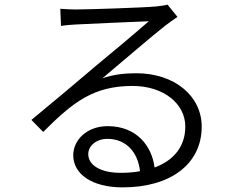

<svg xmlns="http://www.w3.org/2000/svg" viewBox="-20 -770 1040 831"><path d="M586 -29C560 -24 531 -22 501 -22C419 -22 362 -53 362 -103C362 -140 398 -169 445 -169C526 -169 577 -111 586 -29ZM241 -732 244 -658C265 -661 286 -663 308 -664C360 -667 571 -676 624 -678C573 -633 444 -525 388 -479C331 -430 201 -321 116 -251L167 -199C297 -329 385 -398 554 -398C687 -398 782 -322 782 -222C782 -137 733 -76 649 -45C637 -139 571 -224 446 -224C356 -224 297 -164 297 -98C297 -18 376 41 511 41C718 41 853 -60 853 -222C853 -355 735 -453 570 -453C522 -453 471 -448 423 -431C503 -498 645 -620 694 -658C712 -672 731 -685 748 -697L705 -750C695 -747 683 -745 655 -742C603 -737 361 -729 309 -729C290 -729 263 -730 241 -732Z"/></svg>

Font: ChiuKong Gothic MN Normal
Style: Regular
Weight: 350
Designer: Ryoko NISHIZUKA 西塚涼子 (kana, bopomofo & ideographs); Paul D. Hunt (Latin, Greek & Cyrillic); Sandoll Communications 산돌커뮤니
Foundry: Adobe
Version: Version 1.300